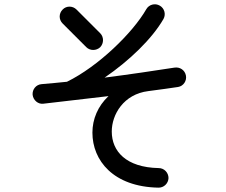

<svg xmlns="http://www.w3.org/2000/svg" viewBox="-20 -814 1040 883"><path d="M708 49C733 50 754 30 755 5C755 -20 735 -41 710 -41C559 -44 494 -119 494 -209C494 -288 549 -381 662 -395C717 -402 765 -409 799 -414C824 -418 840 -443 835 -467C830 -492 807 -507 782 -503C692 -489 578 -472 461 -457C575 -535 679 -635 732 -727C744 -749 736 -776 715 -788C693 -801 665 -793 653 -772C590 -662 431 -508 288 -438C248 -434 209 -430 171 -427C146 -425 128 -403 130 -378C133 -353 155 -334 179 -337C268 -347 376 -360 479 -372C430 -326 405 -266 405 -204C405 -76 501 45 708 49ZM268 -706 377 -597C394 -580 423 -580 441 -597C458 -615 458 -644 441 -661L332 -770C314 -788 285 -788 268 -770C250 -752 250 -724 268 -706Z"/></svg>

Font: 寒蝉半圆体
Style: Regular
Weight: 400
Designer: Yoshimichi Ohira & Warren
Foundry: ChillType
Version: Version 1.800;Glyphs 3.1.1 (3135)